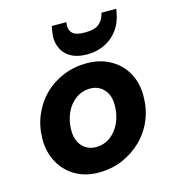

<svg xmlns="http://www.w3.org/2000/svg" viewBox="-109 -815 834 918"><g transform="rotate(-15 308.0 -355.5)"><path d="M268 12Q202 12 152.5 -17Q103 -46 75.5 -96.5Q48 -147 48 -210Q48 -273 70.5 -327.5Q93 -382 133.5 -422.5Q174 -463 228.5 -485.5Q283 -508 345 -508Q411 -508 461.5 -480Q512 -452 540 -402.5Q568 -353 568 -287Q568 -224 545.5 -169.5Q523 -115 481.5 -74.5Q440 -34 386 -11Q332 12 268 12ZM286 -109Q326 -109 357 -131.5Q388 -154 406 -193Q424 -232 424 -281Q424 -315 411.5 -338.5Q399 -362 378 -374.5Q357 -387 330 -387Q291 -387 259.5 -364.5Q228 -342 210 -303Q192 -264 192 -215Q192 -182 204.5 -158Q217 -134 238.5 -121.5Q260 -109 286 -109ZM359 -548Q311 -548 278.5 -567Q246 -586 232 -622Q218 -658 228 -706L231 -723H303Q297 -690 313 -671Q329 -652 377 -652Q426 -652 448 -671Q470 -690 477 -723H550L547 -705Q539 -657 513 -621.5Q487 -586 447.5 -567Q408 -548 359 -548Z"/></g></svg>

Font: DM Sans 24pt ExtraBold
Style: Italic
Weight: 800
Italic angle: -10°
Designer: Colophon Foundry, Jonny Pinhorn
Foundry: Colophon Foundry
Version: Version 4.004;gftools[0.9.30]